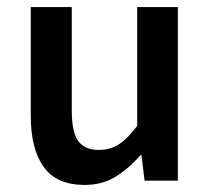

<svg xmlns="http://www.w3.org/2000/svg" viewBox="-20 -511 596 543"><path d="M219 12Q140 12 103.5 -39Q67 -90 67 -183V-491H183V-198Q183 -138 201 -112.5Q219 -87 259 -87Q292 -87 316.5 -103Q341 -119 368 -155V-491H483V0H389L380 -72H377Q344 -34 306.5 -11Q269 12 219 12Z"/></svg>

Font: Mada SemiBold
Style: Regular
Weight: 600
Designer: Khaled Hosny
Version: Version 1.5